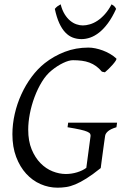

<svg xmlns="http://www.w3.org/2000/svg" viewBox="-20 -849 564 884"><path d="M516.1 -263.2Q489.7 -255.4 477.5 -244.9Q465.3 -234.4 463.9 -223.1Q461.9 -210 459 -188.7Q456.1 -167.5 453.1 -145.5Q450.2 -123.5 447.5 -104Q444.8 -84.5 443.8 -75.2Q406.7 -45.4 378.4 -27.6Q350.1 -9.8 327.1 -0.2Q304.2 9.3 284.4 12.2Q264.6 15.1 245.1 15.1Q204.6 15.1 167 -1.2Q129.4 -17.6 100.6 -49.1Q71.8 -80.6 54.4 -126.5Q37.1 -172.4 37.1 -231Q37.1 -277.3 47.9 -324.5Q58.6 -371.6 78.4 -414.8Q98.1 -458 125.5 -494.9Q152.8 -531.7 186 -558.1Q227.5 -590.8 278.3 -610.4Q329.1 -629.9 387.2 -629.9Q401.9 -629.9 418.9 -626.5Q436 -623 453.1 -616.7Q470.2 -610.4 486.3 -601.1Q502.4 -591.8 515.1 -580.1Q518.1 -577.6 512.7 -569.3Q507.3 -561 498.5 -551Q489.7 -541 479.7 -531.2Q469.7 -521.5 462.9 -516.1L449.2 -519Q436.5 -534.2 422.4 -544.4Q408.2 -554.7 391.8 -560.8Q375.5 -566.9 356.7 -569.3Q337.9 -571.8 315.9 -571.8Q297.4 -571.8 270.8 -559.1Q244.1 -546.4 217.8 -524.9Q192.9 -504.9 173.1 -472.7Q153.3 -440.4 139.2 -402.6Q125 -364.7 117.4 -325.4Q109.9 -286.1 109.9 -252Q109.9 -199.7 125.7 -161.4Q141.6 -123 166.5 -97.7Q191.4 -72.3 222.2 -60.1Q252.9 -47.9 283.2 -47.9Q309.6 -47.9 335 -55.7Q360.4 -63.5 377.4 -76.2L397 -223.1Q397.5 -228 395 -232.9Q392.6 -237.8 381.6 -242.7Q370.6 -247.6 349.1 -252.4Q327.6 -257.3 291 -263.2L293.9 -284.2H519ZM514.6 -808.1Q496.6 -768.6 476.8 -741.9Q457 -715.3 436.5 -699.2Q416 -683.1 395.5 -676Q375 -668.9 355.5 -668.9Q334 -668.9 315.2 -676Q296.4 -683.1 280.8 -699.5Q265.1 -715.8 252.9 -742.4Q240.7 -769 232.4 -808.1Q239.3 -816.4 245.6 -820.8Q252 -825.2 259.3 -829.1Q266.1 -802.2 277.6 -783.7Q289.1 -765.1 303 -753.7Q316.9 -742.2 332 -737.1Q347.2 -731.9 361.3 -731.9Q376.5 -731.9 394 -737.1Q411.6 -742.2 429 -753.7Q446.3 -765.1 462.9 -783.7Q479.5 -802.2 493.7 -829.1Q500.5 -825.2 505.1 -821.3Q509.8 -817.4 514.6 -808.1Z"/></svg>

Font: Gentium Plus Phon
Style: Italic
Weight: 400
Italic angle: -8°
Designer: J. Victor Gaultney, Annie Olsen, Iska Routamaa, Becca Hirsbrunner
Foundry: SIL International
Version: Version 5.000